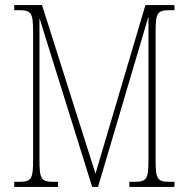

<svg xmlns="http://www.w3.org/2000/svg" viewBox="-20 -734 741 754"><path d="M36 0H208V-20H191C141 -20 135 -31 135 -108V-663L342 0H365L563 -669V-108C563 -31 557 -20 507 -20H488V0H665V-20H647C597 -20 591 -31 591 -108V-606C591 -683 597 -694 647 -694H665V-714H551L355 -52L145 -714H36V-694H54C104 -694 110 -683 110 -606V-108C110 -31 104 -20 54 -20H36Z"/></svg>

Font: Noto Serif Bengali ExtraCondensed Thin
Style: Regular
Weight: 100
Width: 2
Designer: Juan Bruce, Universal Thirst, Indian Type Foundry and the Monotype Design Team.
Foundry: Monotype Imaging Inc.
Version: Version 2.003